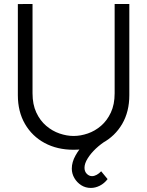

<svg xmlns="http://www.w3.org/2000/svg" viewBox="-20 -740 742 968"><path d="M351 15Q268.5 15 205.2 -19Q142 -53 106 -115Q70 -177 70 -260V-719.5L144 -720V-269.5Q144 -213.5 163 -172.8Q182 -132 212.8 -105.8Q243.5 -79.5 280 -67Q316.5 -54.5 351 -54.5Q386 -54.5 422.5 -67Q459 -79.5 489.5 -105.8Q520 -132 539 -172.8Q558 -213.5 558 -269.5V-720H632V-260Q632 -177 596 -115.2Q560 -53.5 496.8 -19.2Q433.5 15 351 15ZM438 207.5Q411 207.5 389.5 193.8Q368 180 355 157.8Q342 135.5 342 110Q342 77.5 360.8 43.8Q379.5 10 410.5 -21.5Q441.5 -53 480 -77.5L519.5 -33.5Q489 -15 463.2 9.2Q437.5 33.5 421.8 59Q406 84.5 406 106Q406 124.5 417.5 136.2Q429 148 444 148Q455.5 148 467.8 141.2Q480 134.5 490 123.5L522.5 163Q505.5 185 483.2 196.2Q461 207.5 438 207.5Z"/></svg>

Font: Cns Manrope
Style: Regular
Weight: 400
Designer: Mikhail Sharanda
Foundry: Mikhail Sharanda
Version: Version 4.504